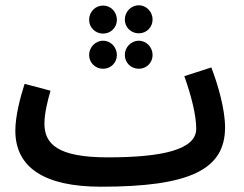

<svg xmlns="http://www.w3.org/2000/svg" viewBox="-20 -685 923 726"><path d="M505 -559C534 -559 557 -582 557 -611C557 -640 534 -665 505 -665C475 -665 452 -640 452 -611C452 -582 475 -559 505 -559ZM370 -558C399 -558 422 -581 422 -610C422 -640 399 -664 370 -664C340 -664 317 -640 317 -610C317 -581 340 -558 370 -558ZM370 -425C399 -425 422 -448 422 -477C422 -506 399 -531 370 -531C340 -531 317 -506 317 -477C317 -448 340 -425 370 -425ZM505 -425C534 -425 557 -448 557 -477C557 -506 534 -531 505 -531C475 -531 452 -506 452 -477C452 -448 475 -425 505 -425ZM362 21C696 21 831 -43 831 -203C831 -271 805 -363 779 -430L677 -397C703 -324 722 -250 722 -198C722 -119 594 -90 387 -90C197 -90 148 -141 148 -218C148 -257 161 -308 171 -342L73 -368C57 -318 38 -247 38 -191C38 -52 147 21 362 21Z"/></svg>

Font: Noto Sans Arabic UI Cn SmBd
Style: Regular
Weight: 600
Width: 3
Designer: Monotype Design Team, Nadine Chahine and Nizar Qandah
Foundry: Monotype Imaging Inc.
Version: Version 2.010